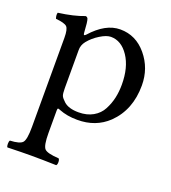

<svg xmlns="http://www.w3.org/2000/svg" viewBox="-126 -536 770 864"><g transform="rotate(20 259.5 -104.0)"><path d="M174.8 -331.1Q158.7 -311 159.2 -287.1V-105Q159.2 -78.6 163.3 -68.8Q167.5 -59.1 183.1 -44.9Q206.5 -23.9 253.9 -23.9Q293.9 -23.9 323 -40.5Q352.1 -57.1 366.9 -85.4Q381.8 -113.8 388.4 -143.8Q395 -173.8 395 -208Q395 -290 360.6 -341.6Q326.2 -393.1 275.9 -393.1Q254.9 -393.1 224.9 -374.5Q194.8 -356 174.8 -331.1ZM155.8 -368.2Q156.7 -353 167 -363.8Q233.9 -439 304.2 -439Q379.4 -439 430.2 -377.9Q481 -316.9 481 -234.9Q481 -117.7 407.2 -45.9Q348.1 10.3 259.8 9.8Q210.9 9.8 172.9 -5.4Q165 -9.3 162.1 -8.3Q159.2 -7.3 159.2 2V109.9Q159.2 169.9 172.6 184.1Q186 198.2 241.2 201.2Q246.1 206.1 246.1 218Q246.1 230 241.2 233.9Q175.3 231.9 120.1 231.9Q78.1 231.9 7.8 233.9Q3.9 230 3.9 218Q3.9 206.1 7.8 201.2Q54.7 199.2 67.4 184.6Q80.1 169.9 80.1 109.9V-316.9Q80.1 -358.9 68.6 -369.9Q57.1 -380.9 15.1 -384.8Q9.3 -401.9 13.2 -413.1Q87.4 -422.9 136.2 -441.9Q144 -441.9 147.9 -434.1Q152.8 -422.4 155.8 -368.2Z"/></g></svg>

Font: Linux Libertine
Style: Regular
Weight: 400
Designer: Philipp H. Poll
Foundry: Philipp H. Poll
Version: Version 5.3.0 ; ttfautohint (v0.9)